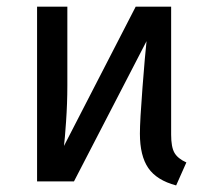

<svg xmlns="http://www.w3.org/2000/svg" viewBox="-20 -547 637 579"><path d="M496.1 -141.1Q496.1 -103.5 506.1 -86.2Q516.1 -68.8 542 -57.1L511.2 12.2Q452.6 -3.4 427.2 -40.3Q401.9 -77.1 401.9 -144Q401.9 -182.6 409.7 -283Q417.5 -383.3 421.9 -422.9L203.1 0H91.8V-526.9H183.1V-289.1Q183.1 -235.8 179.2 -179.9Q175.3 -124 172.9 -106.9L389.2 -526.9H496.1Z"/></svg>

Font: FiraGO
Style: Regular
Weight: 400
Designer: bBox Type
Foundry: bBox Type GmbH
Version: Version 1.001;PS 001.001;hotconv 1.0.88;makeotf.lib2.5.64775